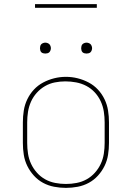

<svg xmlns="http://www.w3.org/2000/svg" viewBox="-20 -904 640 932"><path d="M300 8Q271 8 242.5 2.5Q214 -3 189 -16.5Q164 -30 144.5 -51.5Q125 -73 112.5 -98.5Q100 -124 95.5 -152.5Q91 -181 91 -210V-310Q91 -339 95.5 -367.5Q100 -396 112.5 -422Q125 -448 144.5 -469Q164 -490 189.5 -503.5Q215 -517 243 -524Q271 -531 300 -531Q329 -531 357 -524Q385 -517 410.5 -503.5Q436 -490 455.5 -469Q475 -448 487.5 -422Q500 -396 504.5 -367.5Q509 -339 509 -310V-210Q509 -181 504.5 -152.5Q500 -124 487.5 -98.5Q475 -73 455.5 -51.5Q436 -30 411 -16.5Q386 -3 357.5 2.5Q329 8 300 8ZM300 -11Q326 -11 352 -16Q378 -21 400.5 -33.5Q423 -46 440.5 -65.5Q458 -85 469 -108.5Q480 -132 484 -158Q488 -184 488 -210V-310Q488 -336 484 -362Q480 -388 469 -412Q458 -436 440 -455.5Q422 -475 399 -487Q376 -499 350 -504Q324 -509 297 -509Q272 -509 246.5 -504Q221 -499 198.5 -486Q176 -473 158.5 -453.5Q141 -434 130.5 -410.5Q120 -387 116 -361.5Q112 -336 112 -310V-210Q112 -184 116 -158Q120 -132 131 -108.5Q142 -85 159.5 -65.5Q177 -46 199.5 -33.5Q222 -21 248 -16Q274 -11 300 -11ZM400 -644Q395 -644 389.5 -645.5Q384 -647 380.5 -650.5Q377 -654 375.5 -659.5Q374 -665 374 -670Q374 -675 375.5 -680.5Q377 -686 380.5 -689.5Q384 -693 389.5 -695Q395 -697 400 -697Q405 -697 410.5 -695Q416 -693 419.5 -689.5Q423 -686 425 -680.5Q427 -675 427 -670Q427 -665 425 -659.5Q423 -654 419.5 -650.5Q416 -647 410.5 -645.5Q405 -644 400 -644ZM200 -644Q195 -644 189.5 -645.5Q184 -647 180.5 -650.5Q177 -654 175.5 -659.5Q174 -665 174 -670Q174 -675 175.5 -680.5Q177 -686 180.5 -689.5Q184 -693 189.5 -695Q195 -697 200 -697Q205 -697 210.5 -695Q216 -693 219.5 -689.5Q223 -686 225 -680.5Q227 -675 227 -670Q227 -665 225 -659.5Q223 -654 219.5 -650.5Q216 -647 210.5 -645.5Q205 -644 200 -644ZM150 -866V-884H450V-866Z"/></svg>

Font: Zed Sans Thin Extended
Style: Regular
Weight: 100
Width: 7
Designer: Belleve Invis
Foundry: Belleve Invis
Version: Version 1.0.0; ttfautohint (v1.8.4)